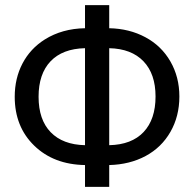

<svg xmlns="http://www.w3.org/2000/svg" viewBox="-20 -731 756 751"><path d="M407.2 -620.6Q485.8 -619.1 548.6 -585.4Q611.3 -551.8 646.5 -490.7Q681.6 -429.7 681.6 -353.5Q681.6 -276.4 646.7 -215.3Q611.8 -154.3 549.6 -120.8Q487.3 -87.4 407.2 -85.4V0H312.5V-85.4Q189.9 -87.4 113.8 -161.4Q37.6 -235.4 37.6 -352.5Q37.6 -424.8 68.1 -482.9Q98.6 -541 155.3 -576.7Q223.1 -619.1 312.5 -620.6V-710.9H407.2ZM130.9 -352.5Q130.9 -262.7 178.2 -213.9Q225.6 -165 312.5 -163.1V-542.5Q224.6 -540.5 177.7 -491.2Q130.9 -441.9 130.9 -352.5ZM588.4 -353.5Q588.4 -441.9 541.3 -491.2Q494.1 -540.5 407.2 -542.5V-163.1Q495.1 -165 541.7 -214.6Q588.4 -264.2 588.4 -353.5Z"/></svg>

Font: SteelSelectRoboto
Style: Roboto-Regular
Weight: 400
Designer: Google
Version: Version 2.137; 2017